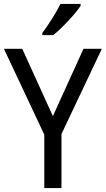

<svg xmlns="http://www.w3.org/2000/svg" viewBox="-20 -964 542 984"><path d="M393 -934V-944H290C268 -899 229 -838 197 -795V-784H253C298 -820 368 -895 393 -934ZM251 -369 94 -714H0L207 -274V0H295V-277L502 -714H408Z"/></svg>

Font: Noto Sans Lao Looped SemiCondensed
Style: Regular
Weight: 400
Width: 4
Designer: Mark Frömberg, Ben Mitchell
Foundry: The Fontpad Ltd
Version: Version 1.003